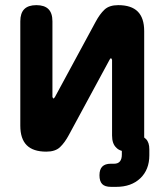

<svg xmlns="http://www.w3.org/2000/svg" viewBox="-20 -580 640 747"><path d="M59 -91V-497Q59 -529 74.5 -544.5Q90 -560 121.5 -560Q153 -560 168.5 -544.5Q184 -529 184 -497V-203Q186 -197 188 -197Q190 -197 191 -199L194 -203L352 -495Q368 -525 386.5 -542.5Q405 -560 440 -560Q491 -560 516 -535Q541 -510 541 -459V-45Q545 -42 548 -39Q561 -26 561 1V24Q561 80 526 113.5Q491 147 432 147H412Q388 147 377.5 136Q367 125 367 102Q367 79 378 68Q389 57 411 57H424Q439 57 446.5 48Q454 39 454 22V7Q440 3 432 -6Q416 -21 416 -53V-347Q414 -353 412 -353Q410 -353 409 -352L406 -347L248 -55Q232 -25 213.5 -7.5Q195 10 160 10Q109 10 84 -15Q59 -40 59 -91Z"/></svg>

Font: Maple Mono Normal NL
Style: Bold
Weight: 700
Monospace: yes
Designer: subframe7536
Version: Version 7.000